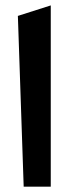

<svg xmlns="http://www.w3.org/2000/svg" viewBox="-20 -705 259 724"><path d="M47.4 -645 171.4 -684.6V-1H69.3Z"/></svg>

Font: Samim FD-WOL
Style: Bold-FD-WOL
Weight: 700
Foundry: DejaVu fonts team - Redesigned by Saber Rastikerdar
Version: Version 4.0.5